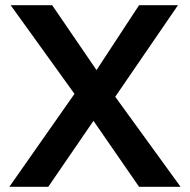

<svg xmlns="http://www.w3.org/2000/svg" viewBox="-20 -720 732 740"><path d="M516 0 299 -314 21 -700H181L393 -390L676 0ZM16 0 283 -381 373 -302 166 0ZM409 -325 320 -401 516 -700H666Z"/></svg>

Font: Readex Pro Medium
Style: Regular
Weight: 500
Designer: Bonnie Shaver-Troup, Thomas Jockin
Foundry: Lexend
Version: Version 1.204